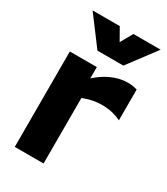

<svg xmlns="http://www.w3.org/2000/svg" viewBox="-188 -840 805 924"><g transform="rotate(30 215.0 -378.0)"><path d="M50 -530H200V-415L210 -397V0H50ZM370 -540Q394 -540 420 -532V-361Q401 -371 373.5 -378Q346 -385 314 -385Q287 -385 263 -380Q239 -375 219 -367.5Q199 -360 185 -352V-452Q203 -472 231.5 -492.5Q260 -513 295.5 -526.5Q331 -540 370 -540ZM307 -600H163L46 -756H197L235 -689L273 -756H424Z"/></g></svg>

Font: Roundo Variable
Style: Regular
Weight: 200
Designer: Shiva Nallaperumal
Foundry: Indian Type Foundry
Version: Version 2.000